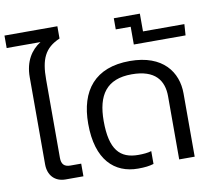

<svg xmlns="http://www.w3.org/2000/svg" viewBox="-91 -892 1109 1001"><g transform="rotate(-10 463.5 -392.0)"><path d="M87 -557V-96C87 -39 121 0 179 0H273V-67H216C184 -67 169 -82 169 -116V-530C169 -637 193 -694 275 -729V-794H-5V-728H174C123 -696 87 -641 87 -557Z M615 -550C431 -550 345 -441 345 -265C345 -73 437 10 561 10C597 10 621 7 644 0V-68C626 -62 600 -60 575 -60C478 -60 427 -113 427 -265C427 -402 479 -480 613 -480C737 -480 780 -418 780 -334V0H862V-335C862 -447 791 -550 615 -550Z M710 -784H572V-725H651V-631H925L929 -690H710Z"/></g></svg>

Font: Kanit Light
Style: Regular
Weight: 300
Designer: Katatrad Team
Foundry: CadsonDemak
Version: Version 1.000;PS 001.000;hotconv 1.0.88;makeotf.lib2.5.64775